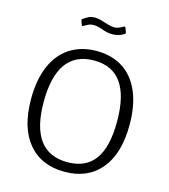

<svg xmlns="http://www.w3.org/2000/svg" viewBox="-135 -1053 1032 1170"><g transform="rotate(15 381.0 -468.0)"><path d="M70 -367Q70 -489 107.5 -575.5Q145 -662 215.5 -707Q286 -752 382 -752Q478 -752 547.5 -707.5Q617 -663 654 -577Q691 -491 691 -369Q691 -187 609 -88.5Q527 10 381 10Q234 10 152 -88Q70 -186 70 -367ZM612 -369Q612 -692 382 -692Q149 -692 149 -369Q149 -51 383 -51Q498 -51 555 -129Q612 -207 612 -369ZM445 -875Q426 -875 411 -878.5Q396 -882 377 -889Q374 -890 357 -895Q340 -900 323 -900Q306 -900 295 -895.5Q284 -891 275.5 -886Q267 -881 264 -879L258 -876Q254 -876 251 -884L243 -906Q241 -911 241.5 -913Q242 -915 246 -917Q264 -931 280 -938.5Q296 -946 319 -946Q344 -946 384 -932Q388 -931 407 -925Q426 -919 445 -919Q461 -919 471.5 -923Q482 -927 500 -937Q504 -940 507 -940Q511 -940 514 -933L523 -908L524 -904Q524 -899 517 -895Q486 -875 445 -875Z"/></g></svg>

Font: Libre Franklin Light
Style: Regular
Weight: 300
Designer: Pablo Impallari, Rodrigo Fuenzalida
Foundry: Impallari Type
Version: Version 1.002; ttfautohint (v1.5)